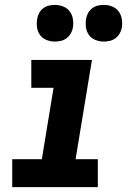

<svg xmlns="http://www.w3.org/2000/svg" viewBox="-20 -765 540 785"><path d="M30 0V-114H151L199 -406H108V-520H356L289 -114H380V0ZM404 -595Q387 -595 370.5 -601.5Q354 -608 344 -621.5Q334 -635 331.5 -652.5Q329 -670 332 -688Q334 -700 340 -711.5Q346 -723 356.5 -731Q367 -739 379.5 -742Q392 -745 405 -745Q422 -745 438.5 -738.5Q455 -732 465 -718.5Q475 -705 478 -687.5Q481 -670 478 -652Q476 -640 469.5 -628.5Q463 -617 452.5 -609Q442 -601 429.5 -598Q417 -595 404 -595ZM204 -595Q187 -595 170.5 -601.5Q154 -608 144 -621.5Q134 -635 131.5 -652.5Q129 -670 132 -688Q134 -700 140 -711.5Q146 -723 156.5 -731Q167 -739 179.5 -742Q192 -745 205 -745Q222 -745 238.5 -738.5Q255 -732 265 -718.5Q275 -705 278 -687.5Q281 -670 278 -652Q276 -640 269.5 -628.5Q263 -617 252.5 -609Q242 -601 229.5 -598Q217 -595 204 -595Z"/></svg>

Font: Iosevka Heavy Oblique
Style: Regular
Weight: 900
Italic angle: -9°
Monospace: yes
Designer: Belleve Invis
Foundry: Belleve Invis
Version: Version 32.5.0; ttfautohint (v1.8.4)